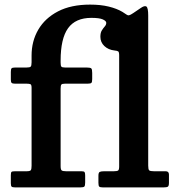

<svg xmlns="http://www.w3.org/2000/svg" viewBox="-20 -813 765 833"><path d="M243 -428.5V-92.5Q243 -77.5 247.5 -73.8Q252 -70 267 -70H334Q344.5 -70 347 -66.2Q349.5 -62.5 349.5 -51.5V-21.5Q349.5 -7.5 346 -3.8Q342.5 0 329 0H45.5Q34 0 30.5 -3.2Q27 -6.5 27 -18V-52.5Q27 -64.5 30 -67.2Q33 -70 45.5 -70H95Q110.5 -70 113.8 -74.8Q117 -79.5 117 -94V-432Q117 -445 112.5 -447.5Q108 -450 94.5 -450H45Q34.5 -450 30.8 -453.2Q27 -456.5 27 -467.5V-501Q27 -513 30.2 -516.5Q33.5 -520 45 -520H94.5Q109.5 -520 113.2 -524Q117 -528 117 -543V-572Q117 -634.5 146.2 -684.5Q175.5 -734.5 232 -763.8Q288.5 -793 371 -793Q416.5 -793 451.5 -784.5Q486.5 -776 511 -761.5Q523 -754 528.8 -749.8Q534.5 -745.5 540.2 -746.8Q546 -748 558.5 -756.5L589.5 -777.5Q607 -790 615 -784.8Q623 -779.5 623 -745.5V-94.5Q623 -78 627.2 -74Q631.5 -70 648 -70H699Q713 -70 713 -55.5V-20Q713 -6 708 -3Q703 0 690 0H426Q414 0 410.5 -3.5Q407 -7 407 -20V-50.5Q407 -64.5 412.8 -67.2Q418.5 -70 432 -70H473.5Q488.5 -70 492.8 -73.5Q497 -77 497 -91V-573Q497 -587 492.8 -590Q488.5 -593 476.5 -594Q450 -597 432.8 -613.2Q415.5 -629.5 415.5 -653.5Q415.5 -671 421.8 -681Q428 -691 434.5 -698.2Q441 -705.5 441 -714Q441 -722 426 -728.8Q411 -735.5 376.5 -735.5Q307.5 -735.5 275.2 -690.5Q243 -645.5 243 -550V-542Q243 -528 246.2 -524Q249.5 -520 263 -520H356.5Q372 -520 376 -516.2Q380 -512.5 380 -496.5V-470Q380 -457 376.5 -453.5Q373 -450 360.5 -450H262.5Q249.5 -450 246.2 -446Q243 -442 243 -428.5Z"/></svg>

Font: Besley SemiBold
Style: Regular
Weight: 600
Designer: Owen Earl
Foundry: indestructible type*
Version: Version 2.001; ttfautohint (v1.8.3)